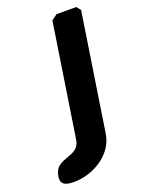

<svg xmlns="http://www.w3.org/2000/svg" viewBox="-209 -584 633 861"><g transform="rotate(-20 108.0 -153.0)"><path d="M-67 166C-74 209 -42 214 -7 214C79 214 183 157 198 60L284 -500L268 -520H174L147 -500L64 40C51 121 -54 79 -67 166Z"/></g></svg>

Font: Asimov Print
Style: CIt
Weight: 500
Designer: Google
Version: Version 2.000980: 2014